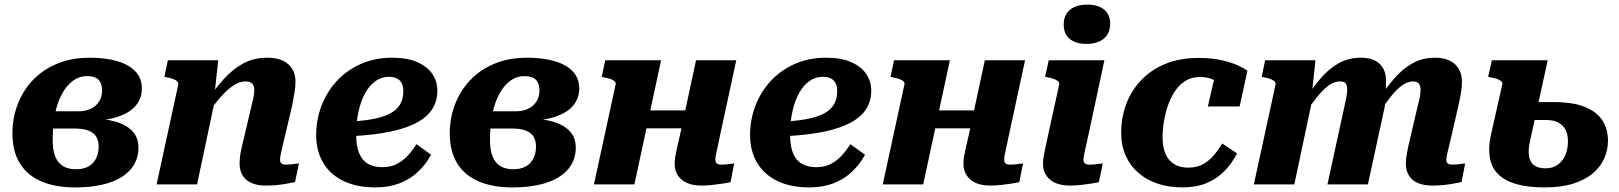

<svg xmlns="http://www.w3.org/2000/svg" viewBox="-20 -802 7043 835"><path d="M310 -66Q343 -66 364.5 -78Q386 -90 397.5 -112.5Q409 -135 409 -164Q409 -206 382.5 -224.5Q356 -243 308 -243H136L153 -318H321Q353 -318 376 -329.5Q399 -341 411.5 -361.5Q424 -382 424 -408Q424 -439 408.5 -455Q393 -471 358 -471Q332 -471 309.5 -458.5Q287 -446 268.5 -422.5Q250 -399 236.5 -365.5Q223 -332 216 -288Q209 -244 209 -192Q209 -150 220 -122Q231 -94 253.5 -80Q276 -66 310 -66ZM371 -551Q439 -551 490 -536Q541 -521 569 -491.5Q597 -462 597 -416Q597 -376 572 -344.5Q547 -313 495 -295Q443 -277 364 -277L409 -301L402 -264L368 -287Q431 -287 479 -274Q527 -261 554.5 -233Q582 -205 582 -160Q582 -106 549.5 -67Q517 -28 455.5 -7.5Q394 13 306 13Q221 13 160 -13Q99 -39 66.5 -91.5Q34 -144 34 -223Q34 -287 56 -346Q78 -405 120.5 -451Q163 -497 226 -524Q289 -551 371 -551Z M661 0H837L920 -392H913L929 -540H710L695 -468L704 -466Q721 -463 733 -458.5Q745 -454 751 -448Q757 -442 755 -433ZM1222 -222 1251 -345Q1257 -375 1261 -400.5Q1265 -426 1265 -447Q1265 -494 1234 -522.5Q1203 -551 1142 -551Q1085 -551 1039.5 -527Q994 -503 954.5 -459.5Q915 -416 876 -358L881 -304Q912 -349 940.5 -381Q969 -413 995.5 -430.5Q1022 -448 1047 -448Q1068 -448 1077 -438Q1086 -428 1086 -411Q1086 -399 1083.5 -384Q1081 -369 1075 -347L1048 -232Q1038 -191 1032 -165Q1026 -139 1024 -122Q1022 -105 1022 -91Q1022 -59 1036 -37.5Q1050 -16 1075.5 -5.5Q1101 5 1135 5Q1159 5 1182 3Q1205 1 1225.5 -3Q1246 -7 1263 -10L1280 -91Q1273 -91 1264 -89.5Q1255 -88 1244.5 -87Q1234 -86 1224 -86Q1211 -86 1204.5 -91Q1198 -96 1198 -108Q1198 -115 1200.5 -129Q1203 -143 1208.5 -165.5Q1214 -188 1222 -222Z M1612 13Q1532 13 1474.5 -14.5Q1417 -42 1386 -93.5Q1355 -145 1355 -215Q1355 -281 1378 -341.5Q1401 -402 1444 -449Q1487 -496 1548.5 -523.5Q1610 -551 1686 -551Q1752 -551 1795.5 -531.5Q1839 -512 1860.5 -480Q1882 -448 1882 -407Q1882 -357 1855 -320.5Q1828 -284 1775 -260Q1722 -236 1645 -223.5Q1568 -211 1468 -208L1472 -272Q1542 -274 1592 -282.5Q1642 -291 1673 -306.5Q1704 -322 1719 -346.5Q1734 -371 1734 -405Q1734 -425 1727.5 -439Q1721 -453 1707 -460.5Q1693 -468 1671 -468Q1639 -468 1612.5 -449Q1586 -430 1567.5 -396Q1549 -362 1539 -316.5Q1529 -271 1529 -217Q1529 -167 1542 -135.5Q1555 -104 1580.5 -89.5Q1606 -75 1644 -75Q1679 -75 1706 -89Q1733 -103 1754 -126Q1775 -149 1791 -175L1855 -129Q1832 -87 1797.5 -54.5Q1763 -22 1717 -4.5Q1671 13 1612 13Z M2212 -66Q2245 -66 2266.5 -78Q2288 -90 2299.5 -112.5Q2311 -135 2311 -164Q2311 -206 2284.5 -224.5Q2258 -243 2210 -243H2038L2055 -318H2223Q2255 -318 2278 -329.5Q2301 -341 2313.5 -361.5Q2326 -382 2326 -408Q2326 -439 2310.5 -455Q2295 -471 2260 -471Q2234 -471 2211.5 -458.5Q2189 -446 2170.5 -422.5Q2152 -399 2138.5 -365.5Q2125 -332 2118 -288Q2111 -244 2111 -192Q2111 -150 2122 -122Q2133 -94 2155.5 -80Q2178 -66 2212 -66ZM2273 -551Q2341 -551 2392 -536Q2443 -521 2471 -491.5Q2499 -462 2499 -416Q2499 -376 2474 -344.5Q2449 -313 2397 -295Q2345 -277 2266 -277L2311 -301L2304 -264L2270 -287Q2333 -287 2381 -274Q2429 -261 2456.5 -233Q2484 -205 2484 -160Q2484 -106 2451.5 -67Q2419 -28 2357.5 -7.5Q2296 13 2208 13Q2123 13 2062 -13Q2001 -39 1968.5 -91.5Q1936 -144 1936 -223Q1936 -287 1958 -346Q1980 -405 2022.5 -451Q2065 -497 2128 -524Q2191 -551 2273 -551Z M2709 -244H3018L3036 -322H2727ZM2563 0H2739L2855 -540H2612L2597 -468L2608 -465Q2626 -462 2637.5 -457.5Q2649 -453 2654 -447.5Q2659 -442 2657 -433ZM3091 -108Q3091 -115 3093.5 -128.5Q3096 -142 3101 -164Q3106 -186 3112 -216L3182 -540H3007L2937 -214Q2929 -181 2924 -158.5Q2919 -136 2916.5 -120.5Q2914 -105 2914 -91Q2914 -60 2928.5 -38.5Q2943 -17 2968.5 -6Q2994 5 3030 5Q3054 5 3076.5 2.5Q3099 0 3119.5 -3Q3140 -6 3157 -10L3173 -91Q3167 -91 3158 -89.5Q3149 -88 3138.5 -87Q3128 -86 3117 -86Q3104 -86 3097.5 -91Q3091 -96 3091 -108Z M3499 13Q3419 13 3361.5 -14.5Q3304 -42 3273 -93.5Q3242 -145 3242 -215Q3242 -281 3265 -341.5Q3288 -402 3331 -449Q3374 -496 3435.5 -523.5Q3497 -551 3573 -551Q3639 -551 3682.5 -531.5Q3726 -512 3747.5 -480Q3769 -448 3769 -407Q3769 -357 3742 -320.5Q3715 -284 3662 -260Q3609 -236 3532 -223.5Q3455 -211 3355 -208L3359 -272Q3429 -274 3479 -282.5Q3529 -291 3560 -306.5Q3591 -322 3606 -346.5Q3621 -371 3621 -405Q3621 -425 3614.5 -439Q3608 -453 3594 -460.5Q3580 -468 3558 -468Q3526 -468 3499.5 -449Q3473 -430 3454.5 -396Q3436 -362 3426 -316.5Q3416 -271 3416 -217Q3416 -167 3429 -135.5Q3442 -104 3467.5 -89.5Q3493 -75 3531 -75Q3566 -75 3593 -89Q3620 -103 3641 -126Q3662 -149 3678 -175L3742 -129Q3719 -87 3684.5 -54.5Q3650 -22 3604 -4.5Q3558 13 3499 13Z M3965 -244H4274L4292 -322H3983ZM3819 0H3995L4111 -540H3868L3853 -468L3864 -465Q3882 -462 3893.5 -457.5Q3905 -453 3910 -447.5Q3915 -442 3913 -433ZM4347 -108Q4347 -115 4349.5 -128.5Q4352 -142 4357 -164Q4362 -186 4368 -216L4438 -540H4263L4193 -214Q4185 -181 4180 -158.5Q4175 -136 4172.5 -120.5Q4170 -105 4170 -91Q4170 -60 4184.5 -38.5Q4199 -17 4224.5 -6Q4250 5 4286 5Q4310 5 4332.5 2.5Q4355 0 4375.5 -3Q4396 -6 4413 -10L4429 -91Q4423 -91 4414 -89.5Q4405 -88 4394.5 -87Q4384 -86 4373 -86Q4360 -86 4353.5 -91Q4347 -96 4347 -108Z M4516 -91Q4516 -105 4519 -122Q4522 -139 4527.5 -165Q4533 -191 4542 -232L4586 -433Q4588 -442 4582 -448Q4576 -454 4564 -458.5Q4552 -463 4535 -466L4525 -468L4541 -540H4783L4715 -222Q4708 -188 4702.5 -165.5Q4697 -143 4694.5 -129Q4692 -115 4692 -108Q4692 -96 4698.5 -91Q4705 -86 4719 -86Q4730 -86 4740 -87Q4750 -88 4759.5 -89.5Q4769 -91 4776 -91L4759 -10Q4742 -6 4722 -3Q4702 0 4679 2.5Q4656 5 4632 5Q4597 5 4571 -6Q4545 -17 4530.5 -38.5Q4516 -60 4516 -91ZM4606 -695Q4606 -737 4633.5 -759.5Q4661 -782 4709 -782Q4755 -782 4781.5 -760.5Q4808 -739 4808 -699Q4808 -657 4780.5 -634Q4753 -611 4705 -611Q4659 -611 4632.5 -632.5Q4606 -654 4606 -695Z M5148 -73Q5186 -73 5213 -88.5Q5240 -104 5260 -128Q5280 -152 5295 -178L5360 -135Q5337 -90 5303.5 -56.5Q5270 -23 5225.5 -5Q5181 13 5121 13Q5064 13 5015.5 -3Q4967 -19 4931.5 -49.5Q4896 -80 4876 -124Q4856 -168 4856 -225Q4856 -292 4878.5 -351Q4901 -410 4944.5 -455Q4988 -500 5050 -525Q5112 -550 5192 -550Q5249 -550 5291.5 -540.5Q5334 -531 5362.5 -518Q5391 -505 5405 -494L5371 -339H5233L5267 -487Q5281 -485 5288.5 -477Q5296 -469 5298.5 -458Q5301 -447 5299.5 -437Q5298 -427 5293 -422Q5285 -435 5272 -445.5Q5259 -456 5240.5 -461.5Q5222 -467 5197 -467Q5163 -467 5136.5 -451Q5110 -435 5091 -407Q5072 -379 5060 -345Q5048 -311 5042 -274.5Q5036 -238 5036 -204Q5036 -163 5048.5 -133.5Q5061 -104 5086 -88.5Q5111 -73 5148 -73Z M5433 0H5609L5692 -392H5685L5701 -540H5482L5467 -468L5476 -466Q5493 -463 5505 -458.5Q5517 -454 5523 -448Q5529 -442 5527 -433ZM6295 -222 6323 -345Q6330 -375 6334 -400Q6338 -425 6338 -447Q6338 -478 6324.5 -501.5Q6311 -525 6285 -538Q6259 -551 6221 -551Q6166 -551 6122.5 -526.5Q6079 -502 6041.5 -458.5Q6004 -415 5967 -358L5973 -304Q6002 -348 6027.5 -380.5Q6053 -413 6077.5 -430.5Q6102 -448 6125 -448Q6144 -448 6151 -438Q6158 -428 6158 -411Q6158 -399 6155.5 -384Q6153 -369 6147 -347L6120 -232Q6110 -191 6104.5 -165Q6099 -139 6096.5 -122Q6094 -105 6094 -91Q6094 -59 6108 -37.5Q6122 -16 6147.5 -5.5Q6173 5 6207 5Q6232 5 6254.5 3Q6277 1 6298 -3Q6319 -7 6336 -10L6352 -91Q6346 -91 6336.5 -89.5Q6327 -88 6317 -87Q6307 -86 6296 -86Q6283 -86 6276.5 -91Q6270 -96 6270 -108Q6270 -115 6273 -129Q6276 -143 6281.5 -165.5Q6287 -188 6295 -222ZM5753 0H5929L6002 -337Q6003 -346 6004.5 -362Q6006 -378 6006.5 -396Q6007 -414 6007.5 -428.5Q6008 -443 6008 -450Q6008 -481 5996 -503.5Q5984 -526 5960 -538.5Q5936 -551 5899 -551Q5844 -551 5801 -526.5Q5758 -502 5721.5 -459Q5685 -416 5648 -358L5653 -304Q5682 -348 5708 -380.5Q5734 -413 5758.5 -430.5Q5783 -448 5807 -448Q5826 -448 5832.5 -439Q5839 -430 5839 -414Q5839 -403 5836.5 -387Q5834 -371 5829 -349Z M6697 13Q6623 13 6572.5 -2Q6522 -17 6494 -46Q6466 -75 6459 -118Q6452 -161 6464 -216L6513 -433Q6515 -442 6510 -447.5Q6505 -453 6494 -457.5Q6483 -462 6465 -465L6452 -468L6468 -540H6711L6635 -193Q6625 -151 6629.5 -123.5Q6634 -96 6652 -83Q6670 -70 6702 -70Q6733 -70 6754.5 -85.5Q6776 -101 6787.5 -127.5Q6799 -154 6799 -187Q6799 -215 6789.5 -235.5Q6780 -256 6759 -268Q6738 -280 6706 -280H6574L6592 -358H6737Q6820 -358 6871.5 -337.5Q6923 -317 6948 -279.5Q6973 -242 6973 -190Q6973 -150 6957 -113.5Q6941 -77 6907.5 -48.5Q6874 -20 6822 -3.5Q6770 13 6697 13Z"/></svg>

Font: Roboto Serif
Style: Bold Italic
Weight: 700
Italic angle: -10°
Designer: Greg Gazdowicz
Foundry: Commercial Type
Version: Version 1.008